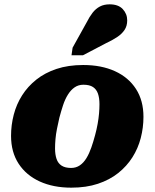

<svg xmlns="http://www.w3.org/2000/svg" viewBox="-20 -852 713 886"><path d="M419 -229Q426 -255 430.5 -280Q435 -305 437 -328Q439 -351 439 -371Q439 -400 432 -420Q425 -440 409 -450.5Q393 -461 365 -461Q342 -461 324.5 -449Q307 -437 293.5 -415.5Q280 -394 271 -366.5Q262 -339 254 -309Q248 -283 243 -258Q238 -233 236 -210Q234 -187 234 -167Q234 -139 241 -118.5Q248 -98 264.5 -87.5Q281 -77 308 -77Q331 -77 348.5 -89Q366 -101 379 -122.5Q392 -144 401.5 -171.5Q411 -199 419 -229ZM31 -225Q31 -275 43.5 -323Q56 -371 82 -412Q108 -453 147.5 -484.5Q187 -516 241 -534Q295 -552 364 -552Q448 -552 510.5 -523.5Q573 -495 607.5 -441.5Q642 -388 642 -313Q642 -263 629.5 -215Q617 -167 591 -126Q565 -85 525.5 -53.5Q486 -22 432 -4Q378 14 309 14Q226 14 163.5 -14.5Q101 -43 66 -96.5Q31 -150 31 -225ZM380 -749Q393 -775 407.5 -793.5Q422 -812 441 -822Q460 -832 486 -832Q526 -832 546.5 -810Q567 -788 567 -758Q567 -732 554.5 -713.5Q542 -695 520 -680.5Q498 -666 468 -652L363 -597H310L315 -632Z"/></svg>

Font: Roboto Serif ExtraBold
Style: Italic
Weight: 800
Italic angle: -10°
Version: Version 1.007